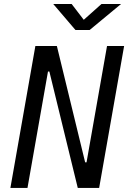

<svg xmlns="http://www.w3.org/2000/svg" viewBox="-20 -918 626 938"><path d="M359.9 0H464.4L586.4 -693.4H502.9L402.8 -125H396L257.8 -693.4H152.8L30.8 0H114.3L214.4 -568.4H221.2ZM348.6 -771.5H418L571.3 -898.4H475.6L389.2 -821.3L330.1 -898.4H240.2Z"/></svg>

Font: Cascadia Code SemiLight
Style: Italic
Weight: 350
Italic angle: -10°
Monospace: yes
Designer: Aaron Bell
Foundry: Saja Typeworks
Version: Version 2404.023